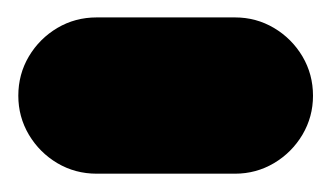

<svg xmlns="http://www.w3.org/2000/svg" viewBox="-98 -272 370 215"><g transform="rotate(90 87.5 -165.0)"><path d="M0 -87.7H175V-242.7H0ZM87.7 -175Q63.7 -175 43.7 -163.2Q23.7 -151.3 11.8 -131.3Q0 -111.3 0 -87.7Q0 -63.7 11.8 -43.7Q23.7 -23.7 43.7 -11.8Q63.7 0 87.7 0Q111.3 0 131.3 -11.8Q151.3 -23.7 163.2 -43.7Q175 -63.7 175 -87.7Q175 -111.3 163.2 -131.3Q151.3 -151.3 131.3 -163.2Q111.3 -175 87.7 -175ZM87.7 -330Q63.7 -330 43.7 -318.2Q23.7 -306.3 11.8 -286.3Q0 -266.3 0 -242.7Q0 -218.7 11.8 -198.7Q23.7 -178.7 43.7 -166.8Q63.7 -155 87.7 -155Q111.3 -155 131.3 -166.8Q151.3 -178.7 163.2 -198.7Q175 -218.7 175 -242.7Q175 -266.3 163.2 -286.3Q151.3 -306.3 131.3 -318.2Q111.3 -330 87.7 -330Z"/></g></svg>

Font: Wavefont Thin
Style: Regular
Weight: 100
Monospace: yes
Version: Version 3.005;gftools[0.9.33]